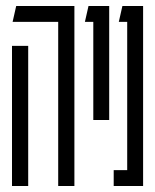

<svg xmlns="http://www.w3.org/2000/svg" viewBox="-20 -620 517 640"><path d="M174 0V-547H22L34 -600H228V0ZM20 0V-467H74V0Z M291 -220V-547H263L275 -600H344V-220Z M388 -600H457V0H359V-53H404V-547H376Z"/></svg>

Font: Karantina Light
Style: Regular
Weight: 300
Designer: Rony Koch
Foundry: Rony Koch
Version: Version 1.000; ttfautohint (v1.8.3)